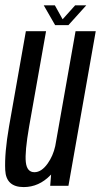

<svg xmlns="http://www.w3.org/2000/svg" viewBox="-20 -718 390 742"><path d="M174 0 177.5 -43.5Q176.5 -42.5 175.5 -41.5Q130.5 5 71.5 5Q3.5 5 0.2 -60.5Q-3 -126 15 -229.5L80 -597.5H158L92.5 -228.5Q75.5 -130.5 79.8 -91.5Q84 -52.5 113 -52.5Q140.5 -52.5 164.5 -86.5Q185 -115.5 193.5 -153.5L272 -597.5H350L244.5 0ZM193 -621 149 -697.5H192L222 -643.5L270.5 -697.5H313.5L244.5 -621Z"/></svg>

Font: Anybody Condensed Regular
Style: Italic
Weight: 400
Width: 3
Italic angle: -10°
Designer: Tyler Finck
Foundry: Etcetera Type Company
Version: Version 1.010; ttfautohint (v1.8.3) -l 8 -r 50 -G 200 -x 14 